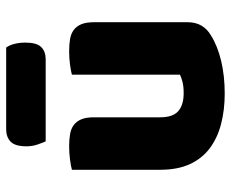

<svg xmlns="http://www.w3.org/2000/svg" viewBox="-83 -649 748 622"><g transform="rotate(-90 291.0 -338.0)"><path d="M52 -479Q62 -482 83.5 -485Q105 -488 128 -488Q150 -488 167.5 -485Q185 -482 197 -473Q209 -464 215.5 -448.5Q222 -433 222 -408V-193Q222 -152 242 -134.5Q262 -117 300 -117Q323 -117 337.5 -121Q352 -125 360 -129V-479Q370 -482 391.5 -485Q413 -488 436 -488Q458 -488 475.5 -485Q493 -482 505 -473Q517 -464 523.5 -448.5Q530 -433 530 -408V-104Q530 -54 488 -29Q453 -7 404.5 4.5Q356 16 299 16Q245 16 199.5 4Q154 -8 121 -33Q88 -58 70 -97.5Q52 -137 52 -193ZM144 -564Q139 -575 133.5 -591.5Q128 -608 128 -626Q128 -663 143 -677.5Q158 -692 183 -692H448Q456 -681 460 -664.5Q464 -648 464 -630Q464 -593 449.5 -578.5Q435 -564 410 -564Z"/></g></svg>

Font: Baloo Paaji
Style: Regular
Weight: 400
Designer: Shuchita Grover and Ek Type
Foundry: Ek Type
Version: Version 1.443;PS 1.000;hotconv 16.6.51;makeotf.lib2.5.65220;